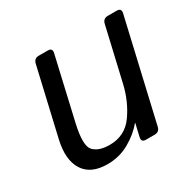

<svg xmlns="http://www.w3.org/2000/svg" viewBox="-121 -642 789 779"><g transform="rotate(-30 273.5 -252.5)"><path d="M50.8 -178.7 123 -490.7Q127.9 -512.7 149.9 -512.7H191.9Q213.9 -512.7 209 -490.7L142.6 -202.1Q120.6 -106 144 -80.6Q167.5 -55.2 218.8 -55.2Q290.5 -55.2 331.1 -112.1Q371.6 -168.9 388.7 -242.2L446.3 -490.7Q451.2 -512.7 473.1 -512.7H515.1Q537.1 -512.7 532.2 -490.7L423.8 -22Q418.9 0 397 0H356Q334 0 338.9 -22L352.5 -80.6H350.6Q321.8 -44.9 275.1 -18.3Q228.5 8.3 172.4 8.3Q94.2 8.3 62.5 -41.7Q30.8 -91.8 50.8 -178.7Z"/></g></svg>

Font: Istok Web
Style: Italic
Weight: 400
Italic angle: -13°
Designer: Andrey V. Panov
Foundry: Andrey V. Panov
Version: Version 1.0.2g